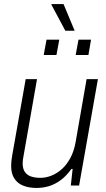

<svg xmlns="http://www.w3.org/2000/svg" viewBox="-20 -917 524 949"><path d="M161 12Q124 12 95.5 1Q67 -10 51 -34.5Q35 -59 35 -98Q35 -110 36.5 -122Q38 -134 40 -147L107 -526H163L97 -150Q95 -140 93.5 -129.5Q92 -119 92 -110Q92 -83 103 -67Q114 -51 134 -44.5Q154 -38 180 -38Q207 -38 234.5 -49Q262 -60 286 -81.5Q310 -103 328 -136.5Q346 -170 354 -216L408 -526H464L371 0H330L339 -82H333Q307 -46 278.5 -25.5Q250 -5 220.5 3.5Q191 12 161 12ZM196 -645 210 -721H273L259 -645ZM354 -645 368 -721H430L417 -645ZM303 -765 234 -894 235 -897H294L349 -765Z"/></svg>

Font: Archivo SemiCondensed ExtraLight
Style: Italic
Weight: 250
Width: 4
Italic angle: -10°
Designer: Hector Gatti
Foundry: Omnibus-Type
Version: Version 2.001